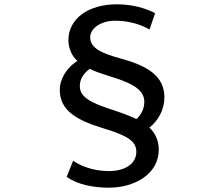

<svg xmlns="http://www.w3.org/2000/svg" viewBox="-20 -799 1040 890"><path d="M673 -662 699 -738C657 -760 596 -779 522 -779C387 -779 297 -711 297 -612C297 -577 314 -536 339 -517C282 -480 257 -426 257 -383C257 -285 337 -241 466 -202C578 -168 612 -141 612 -95C612 -43 564 -6 484 -6C408 -6 348 -33 319 -54L289 21C337 55 408 71 484 71C603 71 716 9 716 -106C716 -153 693 -191 672 -207C713 -239 742 -290 742 -348C742 -447 663 -494 542 -527C455 -551 398 -574 398 -626C398 -664 442 -703 515 -703C587 -703 643 -680 673 -662ZM350 -401C350 -430 365 -457 396 -480C478 -437 649 -423 649 -327C649 -297 635 -266 612 -247C590 -259 547 -275 474 -299C371 -334 350 -364 350 -401Z"/></svg>

Font: GenYoGothic2 TW M
Style: Regular
Weight: 500
Version: Version 2.100;PS 2.1;hotconv 16.6.51;makeotf.lib2.5.65220 DE